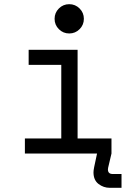

<svg xmlns="http://www.w3.org/2000/svg" viewBox="-20 -734 652 918"><path d="M99 -72H273V-424H117V-496H351V-72H513V0L497 68Q496 73 496 76Q496 98 519 98H561V164H505Q475 164 451 145.5Q427 127 427 90Q427 81 430 66L444 0H99ZM241 -644Q241 -673 261.5 -693.5Q282 -714 311 -714Q340 -714 360.5 -693.5Q381 -673 381 -644Q381 -615 360.5 -594.5Q340 -574 311 -574Q282 -574 261.5 -594.5Q241 -615 241 -644Z"/></svg>

Font: Space Mono
Style: Regular
Weight: 400
Monospace: yes
Designer: Colophon Foundry / Benjamin Critton
Foundry: Colophon Foundry
Version: Version 1.000;PS 1.003;hotconv 1.0.81;makeotf.lib2.5.63406